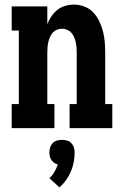

<svg xmlns="http://www.w3.org/2000/svg" viewBox="-20 -558 540 836"><path d="M31 0V-105H62V-425H31V-530H186V-453Q193 -471 204 -487Q215 -503 230 -515Q245 -527 264 -532.5Q283 -538 302 -538Q325 -538 347.5 -529.5Q370 -521 386 -504Q402 -487 412 -466Q422 -445 428 -422.5Q434 -400 436 -376.5Q438 -353 438 -330V-105H469V0H283V-105H314V-330Q314 -341 313 -352.5Q312 -364 309.5 -375Q307 -386 302.5 -396.5Q298 -407 290.5 -415.5Q283 -424 272 -428.5Q261 -433 250 -433Q239 -433 228 -428.5Q217 -424 209.5 -415.5Q202 -407 197.5 -396.5Q193 -386 190.5 -375Q188 -364 187 -352.5Q186 -341 186 -330V-105H217V0ZM239 258 195 218Q208 206 217 190.5Q226 175 232 158Q223 156 216 151Q209 146 204 139Q199 132 197 123Q195 114 195 105Q195 94 198.5 83.5Q202 73 209.5 65Q217 57 228 54Q239 51 250 51Q261 51 272 54Q283 57 290.5 65Q298 73 301.5 83.5Q305 94 305 105Q305 127 301 148Q297 169 288.5 189Q280 209 267.5 226.5Q255 244 239 258Z"/></svg>

Font: Iosevka Slab Extrabold
Style: Regular
Weight: 800
Monospace: yes
Designer: Belleve Invis
Foundry: Belleve Invis
Version: Version 11.1.1; ttfautohint (v1.8.3)